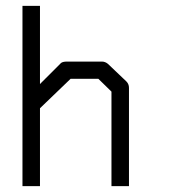

<svg xmlns="http://www.w3.org/2000/svg" viewBox="-20 -686 580 658"><path d="M57 -48V-666H117V-398L189 -470Q195 -475 210 -475H329Q340.5 -475 350 -467L413 -407Q422 -398 422 -385V-48H362V-372L317 -416H222L117 -315V-48Z"/></svg>

Font: 3270 Nerd Font
Style: Regular
Weight: 400
Monospace: yes
Version: Version 3.0.1;Nerd Fonts 3.3.0